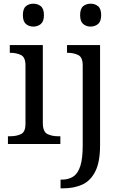

<svg xmlns="http://www.w3.org/2000/svg" viewBox="-20 -780 660 1040"><path d="M161 -636Q137 -636 120.5 -650Q104 -664 104 -698Q104 -733 120.5 -746.5Q137 -760 161 -760Q184 -760 201 -746.5Q218 -733 218 -698Q218 -664 201 -650Q184 -636 161 -636ZM23 0V-42H36Q69 -42 93.5 -53.5Q118 -65 118 -109V-426Q118 -470 93.5 -482Q69 -494 36 -494H33V-536H212V-114Q212 -67 236 -54.5Q260 -42 294 -42H307V0ZM471 -636Q447 -636 430.5 -650Q414 -664 414 -698Q414 -733 430.5 -746.5Q447 -760 471 -760Q494 -760 511 -746.5Q528 -733 528 -698Q528 -664 511 -650Q494 -636 471 -636ZM308 240V193H315Q351 193 376.5 176.5Q402 160 415 119.5Q428 79 428 9V-426Q428 -470 403.5 -482Q379 -494 346 -494H343V-536H522V8Q522 97 496.5 148Q471 199 426.5 219.5Q382 240 324 240Z"/></svg>

Font: Noto Serif Oriya
Style: Regular
Weight: 400
Designer: David Williams
Foundry: Google LLC, David Williams
Version: Version 1.051; ttfautohint (v1.8.4.7-5d5b)